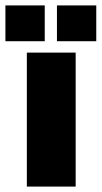

<svg xmlns="http://www.w3.org/2000/svg" viewBox="-65 -688 375 708"><path d="M214 0H34V-494H214ZM290 -668V-536H145V-668ZM100 -668V-536H-45V-668Z"/></svg>

Font: Blinker ExtraBold
Style: Regular
Weight: 800
Designer: Juergen Huber
Foundry: supertype
Version: Version 1.017;hotconv 1.0.117;makeotfexe 2.5.65602